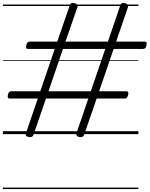

<svg xmlns="http://www.w3.org/2000/svg" viewBox="-20 -916 1022 1311"><path d="M173 19Q150 13 157 -6L238 -243H48Q37 -243 34 -249Q31 -255 34 -268Q37 -282 42.5 -287.5Q48 -293 59 -293H255L354 -582H173Q162 -582 159.5 -587.5Q157 -593 159 -606Q162 -620 168 -626Q174 -632 184 -632H371L457 -882Q464 -901 491 -894Q515 -886 509 -868L427 -632H717L802 -882Q809 -901 835 -894Q860 -886 854 -868L773 -632H967Q978 -632 980.5 -626Q983 -620 980 -606Q978 -593 972 -587.5Q966 -582 956 -582H756L657 -293H841Q851 -293 854.5 -287.5Q858 -282 855 -268Q851 -255 845.5 -249Q840 -243 830 -243H640L554 6Q547 25 519 19Q507 16 503 9.5Q499 3 502 -6L583 -243H294L208 6Q201 25 173 19ZM311 -293H600L699 -582H410ZM0 365H925V375H0ZM0 -20H925V0H0ZM0 -505H925V-500H0ZM0 -885H925V-875H0Z"/></svg>

Font: Playwrite AT Guides
Style: Italic
Weight: 400
Italic angle: -13.0072°
Designer: Veronika Burian, José Scaglione
Foundry: TypeTogether
Version: Version 1.002